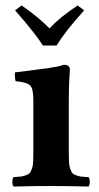

<svg xmlns="http://www.w3.org/2000/svg" viewBox="-20 -681 362 703"><path d="M187 -514.2H137.2Q109.4 -558.6 35.2 -643.1L59.1 -661.1Q120.1 -619.1 161.1 -577.1Q184.6 -601.6 206.5 -619.1Q228.5 -636.7 264.2 -661.1L288.1 -643.1Q219.7 -567.4 187 -514.2ZM231.9 -122.1Q231.9 -100.6 232.7 -86.9Q233.4 -73.2 237.3 -62.7Q241.2 -52.2 244.9 -47.4Q248.5 -42.5 258.5 -39.1Q268.6 -35.6 277.3 -34.4Q286.1 -33.2 304.2 -32.2Q308.6 -27.8 308.6 -15.1Q308.6 -2.4 304.2 2Q218.3 0 167 0Q113.8 0 29.8 2Q25.4 -2.4 25.4 -15.1Q25.4 -27.8 29.8 -32.2Q48.3 -33.7 56.6 -34.7Q64.9 -35.6 75.2 -39.3Q85.4 -43 89.1 -47.9Q92.8 -52.7 96.7 -63Q100.6 -73.2 101.3 -86.9Q102.1 -100.6 102.1 -122.1V-314Q102.1 -356 90.6 -367.9Q79.1 -379.9 37.1 -383.8Q35.6 -388.7 34.7 -399.9Q33.7 -411.1 35.2 -416Q48.8 -418 76.4 -421.1Q104 -424.3 120.1 -426.8L157.2 -431.6Q177.2 -434.6 190.9 -437.5Q204.6 -440.4 212.9 -443.8Q235.8 -443.8 235.8 -426.8Q231.9 -371.1 231.9 -321.3Z"/></svg>

Font: Linux Libertine G
Style: Bold
Weight: 700
Designer: Philipp H. Poll
Foundry: Philipp H. Poll
Version: Version 5.0.3